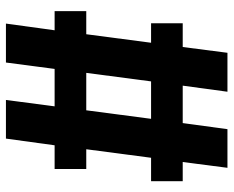

<svg xmlns="http://www.w3.org/2000/svg" viewBox="-88 -680 768 631"><g transform="rotate(90 295.5 -364.0)"><path d="M575 -477V-581H512L531 -728H404L384 -581H261L281 -728H153L134 -581H56V-477H120L92 -264H16V-160H79L57 0H185L206 -160H329L308 0H435L457 -160H535V-264H470L498 -477ZM342 -264H219L247 -477H370Z"/></g></svg>

Font: Glow Sans SC Normal
Style: Bold
Weight: 700
Designer: Ryoko NISHIZUKA (kana, bopomofo & ideographs); Paul D. Hunt (Latin, Greek & Cyrillic); Sandoll Communications, Soo-young
Version: Version 0.93